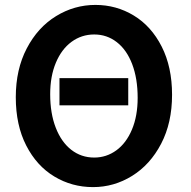

<svg xmlns="http://www.w3.org/2000/svg" viewBox="-20 -745 772 777"><path d="M361.3 -605.5Q310.1 -605.5 269.5 -575.7Q229 -545.9 206.1 -491.2Q183.1 -436.5 183.1 -363.8Q183.1 -286.1 205.6 -228.3Q228 -170.4 268.3 -138.9Q308.6 -107.4 361.3 -107.4Q410.6 -107.4 450.7 -136.5Q490.7 -165.5 513.9 -220.5Q537.1 -275.4 537.1 -349.1Q537.1 -427.2 514.9 -485.4Q492.7 -543.5 452.6 -574.5Q412.6 -605.5 361.3 -605.5ZM356.4 12.2Q271 12.2 199.7 -30.8Q128.4 -73.7 86.2 -156Q43.9 -238.3 43.9 -351.6Q43.9 -464.4 88.4 -549.3Q132.8 -634.3 206.8 -679.7Q280.8 -725.1 366.2 -725.1Q450.7 -725.1 521.5 -682.1Q592.3 -639.2 634.3 -556.6Q676.3 -474.1 676.3 -361.3Q676.3 -248 632.1 -163.3Q587.9 -78.6 514.6 -33.2Q441.4 12.2 356.4 12.2ZM220.7 -428.7H499V-318.8H220.7Z"/></svg>

Font: Lesson One
Style: Bold
Weight: 700
Designer: But Ko, Victor Gaultney, Annie Olsen, Julie Remington, Don Collingsworth, Eric Hays, Becca Hirsbrunner
Version: Version 1.100